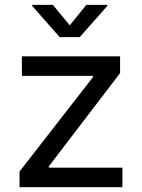

<svg xmlns="http://www.w3.org/2000/svg" viewBox="-20 -781 592 801"><path d="M61.5 0V-65.4L367.7 -459V-464.4H71.3V-545.9H481V-476.1L183.6 -86.9V-81.5H490.7V0ZM200.7 -760.7 271 -675.3 340.3 -760.7H427.7V-756.3L312.5 -626H229L114.3 -756.3V-760.7Z"/></svg>

Font: Inter
Style: Regular
Weight: 400
Designer: Rasmus Andersson
Foundry: rsms
Version: Version 4.001;git-9221beed3